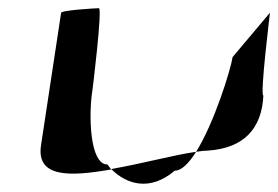

<svg xmlns="http://www.w3.org/2000/svg" viewBox="-20 -587 678 468"><path d="M80 -233C68 -154 149 -156 251 -174L242 -186C198 -186 196 -309 205 -365C206 -371 230 -567 221 -567C213 -567 130 -562 129 -556ZM251 -175C289 -137 346 -120 406 -171C423 -171 441 -190 458 -217C407 -210 326 -188 251 -175ZM458 -217C470 -219 481 -220 488 -220C573 -226 618 -272 622 -354C613 -354 639 -562 638 -556L547 -448C542 -416 502 -287 458 -217Z"/></svg>

Font: Ampere
Style: SCExtIta
Weight: 400
Version: Version 1